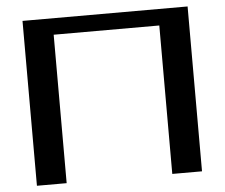

<svg xmlns="http://www.w3.org/2000/svg" viewBox="-52 -803 1009 862"><g transform="rotate(-5 452.0 -371.5)"><path d="M824 0H690V-669H214V0H80V-743H824Z"/></g></svg>

Font: Aneo
Style: Regular
Weight: 400
Designer: Anastasios Pappas
Foundry: Anastasios Pappas
Version: Version 1.000